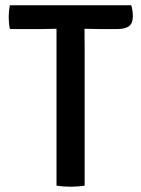

<svg xmlns="http://www.w3.org/2000/svg" viewBox="-20 -703 532 727"><path d="M17.5 -593Q15 -605 14 -616.5Q13 -628 13 -638Q13 -648 14 -659.5Q15 -671 17.5 -683H477Q480 -674 481.5 -662.8Q483 -651.5 483 -641Q483 -615 468.5 -604Q454 -593 423.5 -593H358Q348 -593 329.5 -593.5Q311 -594 300.5 -594H194Q184 -594 165.2 -593.5Q146.5 -593 136.5 -593ZM194 -520Q194 -540.5 194 -556.8Q194 -573 194 -594V-638H300V-594Q300 -573 300.2 -556.8Q300.5 -540.5 300.5 -520V0Q288 2 273.8 3Q259.5 4 247.5 4Q235 4 220.8 3Q206.5 2 194 0Z"/></svg>

Font: Signika
Style: Regular
Weight: 400
Designer: Anna Giedry
Foundry: Anna Giedry
Version: Version 2.001